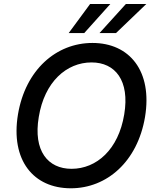

<svg xmlns="http://www.w3.org/2000/svg" viewBox="-20 -958 808 987"><path d="M725.5 -356.5C764.6 -592.7 646 -737.2 455.3 -737.2C269.2 -737.2 110.8 -599.4 72.4 -370C33.4 -134.2 152 9.9 344.1 9.9C529.1 9.9 686.8 -127.1 725.5 -356.5ZM179.3 -356.5C208.5 -536.9 321.7 -637.1 450.6 -637.1C572.4 -637.1 647.7 -544 618.6 -370C589.1 -189.6 476.6 -90.2 347.7 -90.2C226.2 -90.2 149.9 -182.5 179.3 -356.5ZM333.1 -788H413L547.2 -937.5H443.2ZM491.5 -788H576.3L732.2 -937.5H627.1Z"/></svg>

Font: Magic Ui Pro Medium
Style: Italic
Weight: 500
Italic angle: -9.39999°
Designer: Stefan Endress, Andreas Faust
Version: Version 1.000;FEAKit 1.0